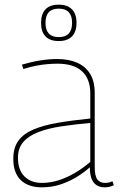

<svg xmlns="http://www.w3.org/2000/svg" viewBox="-20 -793 514 823"><path d="M37 -112Q37 -160 59 -190Q81 -220 123.5 -238Q166 -256 227 -266.5Q288 -277 367 -285V-394Q367 -454 332 -487Q297 -520 226 -520Q206 -520 182.5 -518Q159 -516 133.5 -511Q108 -506 80 -497L74 -516Q115 -528 153 -534Q191 -540 225 -540Q275 -540 311 -524Q347 -508 366.5 -476Q386 -444 386 -394V-78Q386 -38 397.5 -23.5Q409 -9 430 -9Q438 -9 445.5 -10.5Q453 -12 462 -16L468 1Q457 6 447.5 8Q438 10 429 10Q398 10 381.5 -11Q365 -32 365 -76Q342 -55 310.5 -35.5Q279 -16 241 -3Q203 10 159 10Q131 10 108.5 2.5Q86 -5 70 -20Q54 -35 45.5 -58Q37 -81 37 -112ZM57 -117Q57 -64 85 -36.5Q113 -9 160 -9Q197 -9 233.5 -21Q270 -33 304 -53.5Q338 -74 367 -99V-266Q300 -260 243.5 -251.5Q187 -243 145 -227Q103 -211 80 -184.5Q57 -158 57 -117ZM232 -617Q194 -617 175 -637Q156 -657 156 -695Q156 -733 175 -753Q194 -773 232 -773Q269 -773 288.5 -753Q308 -733 308 -695Q308 -657 288.5 -637Q269 -617 232 -617ZM232 -634Q289 -634 289 -695Q289 -756 232 -756Q175 -756 175 -695Q175 -634 232 -634Z"/></svg>

Font: Georama ExtraCondensed Thin Thin
Style: Regular
Weight: 250
Version: Version 1.001